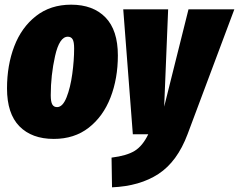

<svg xmlns="http://www.w3.org/2000/svg" viewBox="-20 -574 1022 821"><path d="M10 -196Q10 -295 41 -376Q72 -457 134 -505.5Q196 -554 284 -554Q378 -554 431 -499.5Q484 -445 484 -337Q484 -238 452.5 -157Q421 -76 359.5 -28Q298 20 210 20Q116 20 63 -34Q10 -88 10 -196ZM297 -367Q297 -395 290.5 -406Q284 -417 270 -417Q234 -417 215.5 -334.5Q197 -252 197 -167Q197 -139 203.5 -127.5Q210 -116 224 -116Q248 -116 264.5 -157.5Q281 -199 289 -257.5Q297 -316 297 -367ZM782 0Q738 117 658 169.5Q578 222 459 227L457 100Q522 92 556 71Q590 50 614 0H548L507 -534H699L682 -118L786 -534H982Z"/></svg>

Font: Fira Sans Extra Condensed Black
Style: Italic
Weight: 900
Width: 3
Italic angle: -8°
Designer: Carrois Corporate & Edenspiekermann AG
Foundry: Carrois Corporate GbR & Edenspiekermann AG
Version: Version 4.203